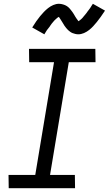

<svg xmlns="http://www.w3.org/2000/svg" viewBox="-20 -993 574 1013"><path d="M26 0 25 -70H166L265 -665H134L133 -735H483L484 -665H343L244 -70H375L376 0ZM214 -812 150 -848Q161 -866 171.5 -881Q182 -896 192 -908Q202 -920 211.5 -930Q221 -940 233.5 -950Q246 -960 261 -966.5Q276 -973 291 -973Q297 -973 302.5 -972Q308 -971 313 -969.5Q318 -968 323 -966Q328 -964 332.5 -961Q337 -958 340.5 -955Q344 -952 347.5 -948Q351 -944 354.5 -939.5Q358 -935 361 -931Q364 -927 366.5 -923Q369 -919 371.5 -915Q374 -911 377 -905.5Q380 -900 383.5 -895.5Q387 -891 389 -888Q391 -885 394 -881Q397 -883 400.5 -885.5Q404 -888 409 -892.5Q414 -897 415.5 -899Q417 -901 419.5 -904Q422 -907 424.5 -910Q427 -913 430 -916.5Q433 -920 436 -924Q439 -928 442 -932.5Q445 -937 449 -941.5Q453 -946 456 -951Q459 -956 462.5 -961.5Q466 -967 470 -973L534 -937Q522 -919 511.5 -904Q501 -889 491 -877Q481 -865 472 -855Q463 -845 450.5 -835Q438 -825 423 -818.5Q408 -812 393 -812Q385 -812 377 -814Q369 -816 362.5 -818.5Q356 -821 350 -825.5Q344 -830 339 -834.5Q334 -839 329 -845.5Q324 -852 320 -857.5Q316 -863 313 -869Q310 -875 305 -882Q300 -889 297 -894.5Q294 -900 290 -904Q286 -902 283 -899.5Q280 -897 275 -892.5Q270 -888 268 -886Q266 -884 263.5 -881Q261 -878 258.5 -875Q256 -872 253 -868.5Q250 -865 247.5 -861Q245 -857 242 -852.5Q239 -848 235 -843.5Q231 -839 227.5 -834Q224 -829 221 -823.5Q218 -818 214 -812Z"/></svg>

Font: Iosevka SS18
Style: Italic
Weight: 400
Italic angle: -9°
Monospace: yes
Designer: Belleve Invis
Foundry: Belleve Invis
Version: Version 25.1.1; ttfautohint (v1.8.4)